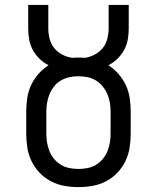

<svg xmlns="http://www.w3.org/2000/svg" viewBox="-20 -755 640 783"><path d="M300 8Q271 8 242.5 3Q214 -2 188 -15.5Q162 -29 141.5 -50.5Q121 -72 108.5 -98Q96 -124 91.5 -152.5Q87 -181 87 -210V-300Q87 -327 91 -354.5Q95 -382 106.5 -407Q118 -432 136.5 -453Q155 -474 178 -489Q158 -499 141.5 -515Q125 -531 114 -551Q103 -571 99 -593.5Q95 -616 95 -639V-735H177V-639Q177 -618 182.5 -596.5Q188 -575 201.5 -558.5Q215 -542 234.5 -532Q254 -522 275 -519Q281 -520 287.5 -520Q294 -520 300 -520Q306 -520 312.5 -520Q319 -520 325 -519Q346 -522 365.5 -532Q385 -542 398.5 -558.5Q412 -575 417.5 -596.5Q423 -618 423 -639V-735H505V-639Q505 -616 501 -593.5Q497 -571 486 -551Q475 -531 458.5 -515Q442 -499 422 -489Q445 -474 463.5 -453Q482 -432 493.5 -407Q505 -382 509 -354.5Q513 -327 513 -300V-210Q513 -181 508.5 -152.5Q504 -124 491.5 -98Q479 -72 458.5 -50.5Q438 -29 412 -15.5Q386 -2 357.5 3Q329 8 300 8ZM300 -66Q318 -66 336.5 -69.5Q355 -73 371 -82.5Q387 -92 399 -106.5Q411 -121 418 -138Q425 -155 428 -173.5Q431 -192 431 -210V-300Q431 -318 428 -336.5Q425 -355 417.5 -372Q410 -389 398 -403.5Q386 -418 370 -427.5Q354 -437 335.5 -440.5Q317 -444 298 -444Q280 -444 262 -440Q244 -436 228 -426.5Q212 -417 200.5 -402.5Q189 -388 182 -371Q175 -354 172 -336Q169 -318 169 -300V-210Q169 -192 172 -173.5Q175 -155 182 -138Q189 -121 201 -106.5Q213 -92 229 -82.5Q245 -73 263.5 -69.5Q282 -66 300 -66Z"/></svg>

Font: Iosevka Curly Slab Extended
Style: Regular
Weight: 400
Width: 7
Monospace: yes
Designer: Belleve Invis
Foundry: Belleve Invis
Version: Version 11.1.0; ttfautohint (v1.8.3)